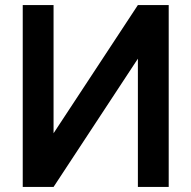

<svg xmlns="http://www.w3.org/2000/svg" viewBox="-20 -740 758 760"><path d="M647.8 -720H525.8L192 -212.5V-720H70V0H192L525.8 -507.7V0H647.8Z"/></svg>

Font: Tap Sans
Style: Regular
Weight: 400
Designer: Tap Payments
Foundry: Tap Payments
Version: Version 1.001;Glyphs 3.1.2 (3151)